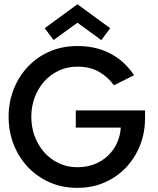

<svg xmlns="http://www.w3.org/2000/svg" viewBox="-20 -894 764 926"><path d="M345.5 -361.5H679.5V-324Q679.5 -254 655.5 -193.2Q631.5 -132.5 587.8 -86.2Q544 -40 484.5 -14Q425 12 353 12Q280 12 219.2 -14.8Q158.5 -41.5 114.2 -88.5Q70 -135.5 45.8 -197.5Q21.5 -259.5 21.5 -330.5Q21.5 -401 45.8 -463Q70 -525 114.2 -572Q158.5 -619 219.2 -645.5Q280 -672 353 -672Q406.5 -672 449.2 -660.2Q492 -648.5 525.5 -628.5Q559 -608.5 584 -583.2Q609 -558 626.5 -531.5L529.5 -482.5Q502.5 -521 459 -546.8Q415.5 -572.5 353 -572.5Q304.5 -572.5 263.8 -553.5Q223 -534.5 193.2 -501Q163.5 -467.5 147.2 -423.8Q131 -380 131 -330.5Q131 -281 147.2 -237Q163.5 -193 193.2 -159.5Q223 -126 263.8 -106.8Q304.5 -87.5 353 -87.5Q398.5 -87.5 435.8 -102.2Q473 -117 500.5 -143Q528 -169 544 -203.8Q560 -238.5 562.5 -278.5H345.5ZM238.5 -701 195.5 -758 353.5 -873.5 511.5 -758 468.5 -700.5 353.5 -784.5Z"/></svg>

Font: League Spartan Medium
Style: Regular
Weight: 500
Foundry: The League of Moveable Type
Version: Version 2.002